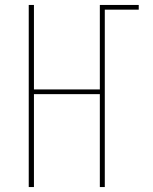

<svg xmlns="http://www.w3.org/2000/svg" viewBox="-20 -755 616 775"><path d="M96 0H117V-375H383V0H403V-716H540V-735H383V-394H117V-735H96Z"/></svg>

Font: Iosevka Sparkle Thin
Style: Regular
Weight: 100
Designer: Belleve Invis
Foundry: Belleve Invis
Version: Version 4.5.0; ttfautohint (v1.8.3)